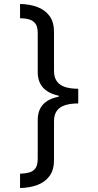

<svg xmlns="http://www.w3.org/2000/svg" viewBox="-20 -812 495 967"><path d="M374 -291Q334 -291 307 -282Q280 -273 266 -253.5Q252 -234 252 -201V-6Q252 44 229.5 74.5Q207 105 168.5 119.5Q130 134 81 135V63Q109 62 129 56Q149 50 159.5 34Q170 18 170 -13V-206Q170 -257 197 -286Q224 -315 276 -325V-330Q224 -341 197 -370.5Q170 -400 170 -450V-645Q170 -676 159.5 -691.5Q149 -707 129 -713.5Q109 -720 81 -720V-792Q130 -791 168.5 -776.5Q207 -762 229.5 -731.5Q252 -701 252 -651V-455Q252 -423 266 -403Q280 -383 307 -374Q334 -365 374 -365Z"/></svg>

Font: ubangla25
Style: Book
Weight: 400
Designer: Jelle Bosma - Monotype Design Team
Foundry: Monotype Imaging Inc.
Version: Version 2.003